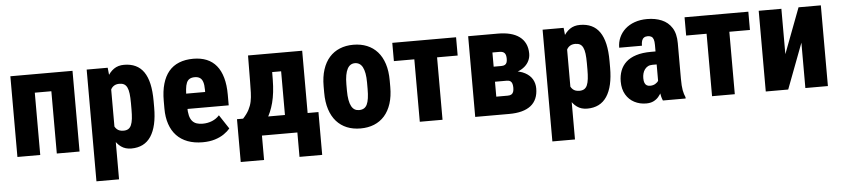

<svg xmlns="http://www.w3.org/2000/svg" viewBox="-44 -793 5482 1252"><g transform="rotate(-5 2697.5 -167.5)"><path d="M345.2 -528.3V-407.7H149.9V-528.3ZM194.3 -528.3V0H44.9V-528.3ZM451.7 -528.3V0H302.7V-528.3Z M692.4 -426.8V203.1H544.4V-528.3H682.1ZM961.4 -285.6V-244.1Q961.4 -182.1 950.7 -134.8Q939.9 -87.4 918.5 -54.9Q897 -22.5 864.7 -6.3Q832.5 9.8 790 9.8Q751 9.8 723.6 -9.8Q696.3 -29.3 678 -63.7Q659.7 -98.1 648.7 -143.3Q637.7 -188.5 631.3 -239.3V-284.2Q637.7 -338.4 648.2 -384.8Q658.7 -431.2 677.2 -465.6Q695.8 -500 723.1 -519Q750.5 -538.1 789.6 -538.1Q832.5 -538.1 864.7 -522.9Q897 -507.8 918.5 -476.8Q939.9 -445.8 950.7 -398.4Q961.4 -351.1 961.4 -285.6ZM813 -244.1V-285.6Q813 -322.3 809.8 -347.7Q806.6 -373 799.1 -388.4Q791.5 -403.8 779.3 -410.6Q767.1 -417.5 748.5 -417.5Q729.5 -417.5 715.8 -409.9Q702.1 -402.3 693.8 -387.7Q685.5 -373 681.9 -351.3Q678.2 -329.6 678.7 -300.8V-222.2Q678.2 -189.5 684.3 -164.3Q690.4 -139.2 706.1 -124.8Q721.7 -110.4 749.5 -110.4Q768.1 -110.4 780.5 -117.9Q793 -125.5 800 -141.8Q807.1 -158.2 810.1 -183.6Q813 -209 813 -244.1Z M1257.3 9.8Q1202.1 9.8 1159.2 -6.3Q1116.2 -22.5 1086.9 -53.5Q1057.6 -84.5 1042.5 -129.2Q1027.3 -173.8 1027.3 -231V-280.8Q1027.3 -344.7 1041.3 -392.8Q1055.2 -440.9 1082 -473.1Q1108.9 -505.4 1149.4 -521.7Q1189.9 -538.1 1242.7 -538.1Q1292 -538.1 1330.1 -522.5Q1368.2 -506.8 1394 -475.3Q1419.9 -443.8 1433.3 -396.2Q1446.8 -348.6 1446.8 -285.2V-215.3H1086.4V-315.4H1301.3V-330.1Q1301.3 -362.3 1294.9 -381.3Q1288.6 -400.4 1275.4 -408.9Q1262.2 -417.5 1241.7 -417.5Q1221.2 -417.5 1208.3 -409.9Q1195.3 -402.3 1188.5 -386.2Q1181.6 -370.1 1179 -343.8Q1176.3 -317.4 1176.3 -280.8V-231Q1176.3 -195.3 1182.1 -172.1Q1188 -148.9 1199.7 -135.5Q1211.4 -122.1 1228.3 -116.5Q1245.1 -110.8 1267.6 -110.8Q1300.3 -110.8 1328.9 -122.3Q1357.4 -133.8 1377.4 -156.2L1437.5 -64.9Q1423.3 -47.4 1398.2 -29.8Q1373 -12.2 1337.6 -1.2Q1302.2 9.8 1257.3 9.8Z M1600.6 -528.3H1749L1747.6 -357.4Q1746.6 -269.5 1730 -206.5Q1713.4 -143.6 1685.5 -101.6Q1657.7 -59.6 1621.1 -35.2Q1584.5 -10.7 1543 0H1523.4L1521 -118.7L1532.7 -120.6Q1558.6 -148.4 1572 -174.1Q1585.4 -199.7 1591.1 -226.8Q1596.7 -253.9 1597.7 -285.6Q1598.6 -317.4 1599.1 -357.4ZM1640.1 -528.3H1955.1V0H1806.6V-406.7H1640.1ZM1492.7 -120.6H2025.9V159.7H1877.4V0H1645.5V159.7H1492.7Z M2074.2 -243.2V-284.7Q2074.2 -347.2 2089.6 -394.5Q2105 -441.9 2133.3 -473.6Q2161.6 -505.4 2201.4 -521.7Q2241.2 -538.1 2290 -538.1Q2339.8 -538.1 2379.6 -521.7Q2419.4 -505.4 2447.8 -473.6Q2476.1 -441.9 2491.5 -394.5Q2506.8 -347.2 2506.8 -284.7V-243.2Q2506.8 -181.2 2491.5 -133.8Q2476.1 -86.4 2447.8 -54.4Q2419.4 -22.5 2379.6 -6.3Q2339.8 9.8 2291 9.8Q2241.7 9.8 2201.9 -6.3Q2162.1 -22.5 2133.5 -54.4Q2105 -86.4 2089.6 -133.8Q2074.2 -181.2 2074.2 -243.2ZM2223.1 -284.7V-243.2Q2223.1 -208 2227.8 -182.6Q2232.4 -157.2 2241.2 -141.1Q2250 -125 2262.5 -117.7Q2274.9 -110.4 2291 -110.4Q2309.6 -110.4 2322.5 -117.7Q2335.4 -125 2343.3 -141.1Q2351.1 -157.2 2354.7 -182.6Q2358.4 -208 2358.4 -243.2V-284.7Q2358.4 -319.3 2353.8 -344.5Q2349.1 -369.6 2340.6 -385.7Q2332 -401.9 2319.1 -409.7Q2306.2 -417.5 2290 -417.5Q2274.4 -417.5 2262 -409.7Q2249.5 -401.9 2241 -385.7Q2232.4 -369.6 2227.8 -344.5Q2223.1 -319.3 2223.1 -284.7Z M2827.6 -528.3V0H2678.7V-528.3ZM2962.4 -528.3V-408.7H2544.9V-528.3Z M3264.6 -217.3H3133.3L3132.3 -315.9H3239.7Q3254.9 -315.9 3263.4 -320.8Q3272 -325.7 3275.6 -335.2Q3279.3 -344.7 3279.3 -359.4Q3279.3 -372.6 3276.9 -382.1Q3274.4 -391.6 3269 -397.5Q3263.7 -403.3 3255.4 -406Q3247.1 -408.7 3236.3 -408.7H3189.9V0H3041.5V-528.3H3236.3Q3280.8 -528.3 3316.2 -519.3Q3351.6 -510.3 3376.5 -491.9Q3401.4 -473.6 3414.8 -445.8Q3428.2 -418 3428.2 -380.4Q3428.2 -356.4 3418.2 -335Q3408.2 -313.5 3388.9 -296.9Q3369.6 -280.3 3341.1 -269.8Q3312.5 -259.3 3275.4 -256.3ZM3264.6 0H3098.1L3147.9 -119.6H3264.6Q3280.3 -119.6 3289.1 -125Q3297.9 -130.4 3301.8 -141.1Q3305.7 -151.9 3305.7 -167.5Q3305.7 -182.1 3302.5 -193.6Q3299.3 -205.1 3290.8 -211.2Q3282.2 -217.3 3264.6 -217.3H3155.8L3156.7 -315.9H3272.9L3305.7 -275.9Q3358.4 -272.5 3391.1 -254.6Q3423.8 -236.8 3439 -210Q3454.1 -183.1 3454.1 -150.9Q3454.1 -113.3 3441.9 -85Q3429.7 -56.6 3405.8 -37.8Q3381.8 -19 3346.4 -9.5Q3311 0 3264.6 0Z M3676.8 -426.8V203.1H3528.8V-528.3H3666.5ZM3945.8 -285.6V-244.1Q3945.8 -182.1 3935.1 -134.8Q3924.3 -87.4 3902.8 -54.9Q3881.3 -22.5 3849.1 -6.3Q3816.9 9.8 3774.4 9.8Q3735.4 9.8 3708 -9.8Q3680.7 -29.3 3662.4 -63.7Q3644 -98.1 3633.1 -143.3Q3622.1 -188.5 3615.7 -239.3V-284.2Q3622.1 -338.4 3632.6 -384.8Q3643.1 -431.2 3661.6 -465.6Q3680.2 -500 3707.5 -519Q3734.9 -538.1 3773.9 -538.1Q3816.9 -538.1 3849.1 -522.9Q3881.3 -507.8 3902.8 -476.8Q3924.3 -445.8 3935.1 -398.4Q3945.8 -351.1 3945.8 -285.6ZM3797.4 -244.1V-285.6Q3797.4 -322.3 3794.2 -347.7Q3791 -373 3783.4 -388.4Q3775.9 -403.8 3763.7 -410.6Q3751.5 -417.5 3732.9 -417.5Q3713.9 -417.5 3700.2 -409.9Q3686.5 -402.3 3678.2 -387.7Q3669.9 -373 3666.3 -351.3Q3662.6 -329.6 3663.1 -300.8V-222.2Q3662.6 -189.5 3668.7 -164.3Q3674.8 -139.2 3690.4 -124.8Q3706.1 -110.4 3733.9 -110.4Q3752.4 -110.4 3764.9 -117.9Q3777.3 -125.5 3784.4 -141.8Q3791.5 -158.2 3794.4 -183.6Q3797.4 -209 3797.4 -244.1Z M4250 -127.4V-365.2Q4250 -388.7 4245.6 -401.6Q4241.2 -414.6 4231.9 -420.4Q4222.7 -426.3 4207.5 -426.3Q4192.9 -426.3 4183.1 -419.7Q4173.3 -413.1 4169.2 -400.1Q4165 -387.2 4165 -367.7H4016.1Q4016.1 -403.3 4029.8 -434.3Q4043.5 -465.3 4069.3 -488.8Q4095.2 -512.2 4131.6 -525.1Q4168 -538.1 4213.4 -538.1Q4266.6 -538.1 4308.6 -520.5Q4350.6 -502.9 4375 -464.6Q4399.4 -426.3 4399.4 -363.8V-130.9Q4399.4 -82.5 4404.5 -55.4Q4409.7 -28.3 4418.9 -8.3V0H4270Q4259.8 -23.4 4254.9 -57.6Q4250 -91.8 4250 -127.4ZM4267.6 -322.8 4268.1 -237.8H4222.2Q4204.6 -237.8 4192.1 -231Q4179.7 -224.1 4171.4 -212.6Q4163.1 -201.2 4159.2 -186.5Q4155.3 -171.9 4155.3 -155.8Q4155.3 -135.7 4160.4 -124.3Q4165.5 -112.8 4174.3 -107.9Q4183.1 -103 4194.8 -103Q4215.3 -103 4229.7 -111.6Q4244.1 -120.1 4251 -132.3Q4257.8 -144.5 4254.9 -153.8L4279.8 -95.2Q4272.5 -77.1 4263.4 -58.8Q4254.4 -40.5 4241 -24.9Q4227.5 -9.3 4208 0.2Q4188.5 9.8 4160.2 9.8Q4118.2 9.8 4083.3 -8.3Q4048.3 -26.4 4027.6 -61.5Q4006.8 -96.7 4006.8 -147Q4006.8 -185.5 4019 -217.8Q4031.2 -250 4056.6 -273.4Q4082 -296.9 4122.8 -309.8Q4163.6 -322.8 4220.7 -322.8Z M4740.7 -528.3V0H4591.8V-528.3ZM4875.5 -528.3V-408.7H4458V-528.3Z M5091.8 -231.4 5204.1 -528.3H5350.1V0H5202.6V-296.9L5090.3 0H4943.4V-528.3H5091.8Z"/></g></svg>

Font: Roboto Condensed ExtraBold
Style: Regular
Weight: 800
Designer: Christian Robertson
Foundry: Google
Version: Version 3.008; 2023